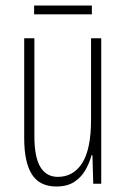

<svg xmlns="http://www.w3.org/2000/svg" viewBox="-20 -668 458 698"><path d="M348 -529V0H319L316 -104H313Q305 -75 290 -49Q275 -23 249.5 -6.5Q224 10 185 10Q124 10 96 -34Q68 -78 68 -165V-529H105V-174Q105 -96 127 -60.5Q149 -25 190 -25Q247 -25 279 -75.5Q311 -126 311 -233V-529ZM314 -648V-616H104V-648Z"/></svg>

Font: Noto Sans Khmer UI ExtraCondensed ExtraLight
Style: Regular
Weight: 200
Width: 2
Designer: Danh Hong and the Monotype Design Team
Foundry: Monotype Imaging Inc.
Version: Version 2.002; ttfautohint (v1.8.4.7-5d5b)